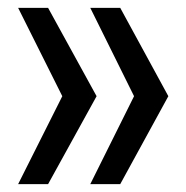

<svg xmlns="http://www.w3.org/2000/svg" viewBox="-20 -545 472 487"><path d="M285 -525 407 -301 285 -78H209L320 -301L209 -525ZM102 -525 225 -301 102 -78H26L138 -301L26 -525Z"/></svg>

Font: Mona Sans Expanded
Style: Regular
Weight: 400
Width: 7
Designer: Deni Anggara
Foundry: GitHub
Version: Version 2.000